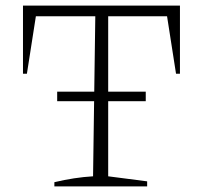

<svg xmlns="http://www.w3.org/2000/svg" viewBox="-20 -665 724 685"><path d="M622 -645V-402H608L576 -607H366V-36L505 -18V0H174V-15Q245 -32 312 -36L320 -607H108L76 -402H62V-645ZM184 -338H500V-304H184Z"/></svg>

Font: Piazzolla SC ExtraLight
Style: Regular
Weight: 200
Designer: Juan Pablo del Peral
Foundry: Huerta Tipografica
Version: Version 1.330